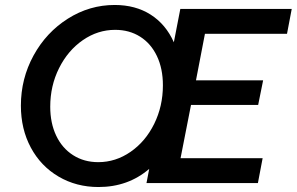

<svg xmlns="http://www.w3.org/2000/svg" viewBox="-20 -736 1193 772"><path d="M376 16Q287 16 215.5 -26Q144 -68 104 -142.5Q64 -217 64 -311Q64 -420 115 -513Q166 -606 253 -661Q340 -716 441 -716Q525 -716 586 -677Q647 -638 679 -566L705 -700H1153L1134 -600H804L768 -413H1038L1018 -314H748L706 -100H1036L1017 0H569L580 -57Q495 16 376 16ZM375 -84Q445 -84 505 -125.5Q565 -167 600 -238Q635 -309 635 -393Q635 -460 611 -510.5Q587 -561 543.5 -588.5Q500 -616 443 -616Q373 -616 313 -574.5Q253 -533 217.5 -462Q182 -391 182 -307Q182 -241 206 -190.5Q230 -140 274 -112Q318 -84 375 -84Z"/></svg>

Font: MedMera Sans Semibold
Style: Italic
Weight: 600
Italic angle: -11°
Designer: Kasper Nordkvist
Foundry: UNCUT.wtf
Version: Version 1.300